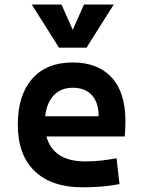

<svg xmlns="http://www.w3.org/2000/svg" viewBox="-20 -796 626 826"><path d="M335.4 9.8Q201.7 9.8 129.2 -59.8Q56.6 -129.4 56.6 -259.8Q56.6 -386.7 118.4 -457Q180.2 -527.3 292.5 -527.3Q400.9 -527.3 460.2 -462.9Q519.5 -398.4 519.5 -275.9Q519.5 -240.7 516.6 -209H179.7Q209 -101.6 347.2 -101.6Q381.3 -101.6 414.3 -105.2Q447.3 -108.9 481.4 -115.2L494.1 -3.9Q445.8 4.9 406 7.3Q366.2 9.8 335.4 9.8ZM174.3 -295.9H404.3Q404.3 -355.5 375 -387Q345.7 -418.5 293.5 -418.5Q242.7 -418.5 211.9 -386.7Q181.2 -355 174.3 -295.9ZM233.9 -590.8 116.7 -776.4H244.6L293 -667.5L341.3 -776.4H469.2L352.1 -590.8Z"/></svg>

Font: CaskaydiaCove NF SemiBold
Style: Regular
Weight: 600
Designer: Aaron Bell
Foundry: Saja Typeworks
Version: Version 2111.001; VTT 6.35;Nerd Fonts 3.2.1